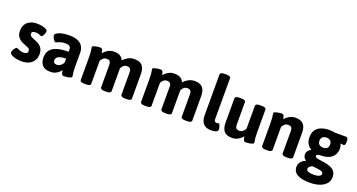

<svg xmlns="http://www.w3.org/2000/svg" viewBox="-52 -1539 4715 2536"><g transform="rotate(20 2305.5 -271.0)"><path d="M225 -531Q254 -531 289 -525.5Q324 -520 349.5 -507Q375 -494 375 -473Q375 -462 368 -443Q361 -424 351.5 -409Q342 -394 332 -394Q324 -394 302.5 -404.5Q281 -415 246 -415Q221 -415 207 -407Q193 -399 193 -380Q193 -358 210 -345.5Q227 -333 253.5 -323.5Q280 -314 306 -301Q328 -290 348 -273Q368 -256 380.5 -229Q393 -202 393 -163Q393 -112 370 -73.5Q347 -35 303.5 -13.5Q260 8 197 8Q160 8 121.5 0Q83 -8 57 -23Q31 -38 31 -60Q31 -73 40 -91Q49 -109 61.5 -123Q74 -137 84 -137Q92 -137 105.5 -130Q119 -123 138.5 -116Q158 -109 185 -109Q243 -109 243 -151Q243 -180 217 -192Q191 -204 157 -217Q132 -226 106 -242Q80 -258 61.5 -287.5Q43 -317 43 -367Q43 -419 65.5 -455.5Q88 -492 129 -511.5Q170 -531 225 -531Z M675 -531Q754 -531 801 -509.5Q848 -488 869 -450Q890 -412 890 -364V-176Q890 -124 893 -96.5Q896 -69 899 -55.5Q902 -42 902 -31Q902 -22 888.5 -16Q875 -10 855.5 -6Q836 -2 817.5 -0.5Q799 1 790 1Q774 1 766.5 -10.5Q759 -22 756 -38Q753 -54 750 -68Q747 -62 729.5 -43.5Q712 -25 680.5 -8.5Q649 8 603 8Q522 8 488.5 -34Q455 -76 455 -138Q455 -169 464.5 -201.5Q474 -234 503 -262Q532 -290 589.5 -307Q647 -324 742 -324V-357Q742 -386 723.5 -400Q705 -414 664 -414Q627 -414 601 -406Q575 -398 558.5 -390Q542 -382 536 -382Q525 -382 513 -397.5Q501 -413 492.5 -432.5Q484 -452 484 -462Q484 -479 508.5 -495Q533 -511 576 -521Q619 -531 675 -531ZM742 -227Q706 -227 680 -222Q654 -217 636.5 -208Q619 -199 610.5 -185Q602 -171 602 -153Q602 -134 614.5 -121.5Q627 -109 652 -109Q681 -109 705.5 -127Q730 -145 742 -172Z M1594 -531Q1632 -531 1659.5 -521.5Q1687 -512 1704.5 -492Q1722 -472 1731 -441.5Q1740 -411 1740 -369V-30Q1740 2 1680 2H1652Q1592 2 1592 -30V-347Q1592 -376 1579 -392.5Q1566 -409 1533 -409Q1511 -409 1495 -399Q1479 -389 1469 -375Q1459 -361 1453.5 -350Q1448 -339 1446 -337V-418Q1450 -405 1452 -392Q1454 -379 1454 -366V-30Q1454 2 1394 2H1366Q1306 2 1306 -30V-347Q1306 -376 1293 -392.5Q1280 -409 1247 -409Q1232 -409 1219 -403.5Q1206 -398 1196.5 -389Q1187 -380 1179.5 -370Q1172 -360 1168 -351V-30Q1168 2 1108 2H1080Q1020 2 1020 -30V-347Q1020 -397 1017 -424Q1014 -451 1011 -464.5Q1008 -478 1008 -488Q1008 -497 1021.5 -503Q1035 -509 1054.5 -513Q1074 -517 1092.5 -518.5Q1111 -520 1120 -520Q1136 -520 1143.5 -509Q1151 -498 1154 -483Q1157 -468 1160 -455Q1182 -484 1220.5 -507.5Q1259 -531 1308 -531Q1342 -531 1368 -523Q1394 -515 1412 -498Q1430 -481 1440 -455Q1462 -484 1503 -507.5Q1544 -531 1594 -531Z M2442 -531Q2480 -531 2507.5 -521.5Q2535 -512 2552.5 -492Q2570 -472 2579 -441.5Q2588 -411 2588 -369V-30Q2588 2 2528 2H2500Q2440 2 2440 -30V-347Q2440 -376 2427 -392.5Q2414 -409 2381 -409Q2359 -409 2343 -399Q2327 -389 2317 -375Q2307 -361 2301.5 -350Q2296 -339 2294 -337V-418Q2298 -405 2300 -392Q2302 -379 2302 -366V-30Q2302 2 2242 2H2214Q2154 2 2154 -30V-347Q2154 -376 2141 -392.5Q2128 -409 2095 -409Q2080 -409 2067 -403.5Q2054 -398 2044.5 -389Q2035 -380 2027.5 -370Q2020 -360 2016 -351V-30Q2016 2 1956 2H1928Q1868 2 1868 -30V-347Q1868 -397 1865 -424Q1862 -451 1859 -464.5Q1856 -478 1856 -488Q1856 -497 1869.5 -503Q1883 -509 1902.5 -513Q1922 -517 1940.5 -518.5Q1959 -520 1968 -520Q1984 -520 1991.5 -509Q1999 -498 2002 -483Q2005 -468 2008 -455Q2030 -484 2068.5 -507.5Q2107 -531 2156 -531Q2190 -531 2216 -523Q2242 -515 2260 -498Q2278 -481 2288 -455Q2310 -484 2351 -507.5Q2392 -531 2442 -531Z M2805 -754Q2865 -754 2865 -722V-152Q2865 -130 2873.5 -119.5Q2882 -109 2901 -109Q2908 -109 2916 -111Q2924 -113 2928 -113Q2938 -113 2945 -96.5Q2952 -80 2955.5 -62.5Q2959 -45 2959 -41Q2959 -18 2941.5 -7.5Q2924 3 2901 5.5Q2878 8 2863 8Q2828 8 2800.5 -1.5Q2773 -11 2754.5 -31Q2736 -51 2726.5 -81.5Q2717 -112 2717 -154V-722Q2717 -754 2777 -754Z M3386 -525Q3446 -525 3446 -493V-176Q3446 -124 3449 -96.5Q3452 -69 3455 -55.5Q3458 -42 3458 -31Q3458 -22 3444.5 -16Q3431 -10 3411.5 -6Q3392 -2 3373.5 -0.5Q3355 1 3346 1Q3330 1 3322.5 -10.5Q3315 -22 3312 -38Q3309 -54 3306 -68Q3284 -40 3245 -16Q3206 8 3157 8Q3082 8 3046 -31.5Q3010 -71 3010 -154V-493Q3010 -525 3070 -525H3098Q3158 -525 3158 -493V-176Q3158 -147 3171.5 -130.5Q3185 -114 3218 -114Q3249 -114 3269 -134.5Q3289 -155 3298 -172V-493Q3298 -525 3358 -525Z M3859 -531Q3934 -531 3970 -491.5Q4006 -452 4006 -369V-30Q4006 2 3946 2H3918Q3858 2 3858 -30V-347Q3858 -376 3844.5 -392.5Q3831 -409 3798 -409Q3767 -409 3747 -388.5Q3727 -368 3718 -351V-30Q3718 2 3658 2H3630Q3570 2 3570 -30V-347Q3570 -397 3567 -424Q3564 -451 3561 -464.5Q3558 -478 3558 -488Q3558 -497 3571.5 -503Q3585 -509 3604.5 -513Q3624 -517 3642.5 -518.5Q3661 -520 3670 -520Q3686 -520 3693.5 -509Q3701 -498 3704 -483Q3707 -468 3710 -455Q3732 -484 3771 -507.5Q3810 -531 3859 -531Z M4332 -531Q4352 -531 4371.5 -529Q4391 -527 4409 -523H4570Q4600 -523 4600 -473V-456Q4600 -409 4576 -409Q4571 -409 4555.5 -410.5Q4540 -412 4533 -413L4531 -409Q4538 -400 4542.5 -383.5Q4547 -367 4547 -353Q4547 -290 4520 -251Q4493 -212 4446.5 -194Q4400 -176 4343 -176Q4312 -176 4297 -169Q4282 -162 4282 -149Q4282 -132 4303.5 -125Q4325 -118 4359 -114Q4393 -110 4430 -103Q4469 -96 4504.5 -81Q4540 -66 4562.5 -37Q4585 -8 4585 42Q4585 94 4553 132Q4521 170 4463 191Q4405 212 4327 212Q4247 212 4194 196.5Q4141 181 4115 150.5Q4089 120 4089 74Q4089 35 4112.5 5Q4136 -25 4180 -42L4181 -46Q4160 -56 4149 -76Q4138 -96 4138 -121Q4138 -146 4153.5 -167.5Q4169 -189 4198 -204Q4161 -224 4139 -261Q4117 -298 4117 -353Q4117 -418 4146 -457Q4175 -496 4224 -513.5Q4273 -531 4332 -531ZM4287 -4Q4261 5 4247 20Q4233 35 4233 50Q4233 64 4244 74Q4255 84 4278 89.5Q4301 95 4338 95Q4390 95 4415.5 81.5Q4441 68 4441 46Q4441 34 4433 26Q4425 18 4407 12.5Q4389 7 4359.5 3Q4330 -1 4287 -4ZM4332 -424Q4301 -424 4279 -407Q4257 -390 4257 -353Q4257 -316 4279 -299.5Q4301 -283 4332 -283Q4363 -283 4385 -299.5Q4407 -316 4407 -353Q4407 -390 4385 -407Q4363 -424 4332 -424Z"/></g></svg>

Font: Asap VF Beta
Style: Regular
Weight: 400
Designer: Pablo Cosgaya
Foundry: Pablo Cosgaya
Version: Version 1.007